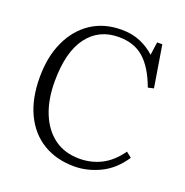

<svg xmlns="http://www.w3.org/2000/svg" viewBox="-131 -845 945 979"><g transform="rotate(20 341.0 -355.5)"><path d="M375 14Q278 14 206 -29.5Q134 -73 94.5 -155.5Q55 -238 55 -354Q55 -466 94 -549.5Q133 -633 202.5 -678.5Q272 -724 366 -724Q424 -724 469 -704.5Q514 -685 547 -654L557 -725H585L622 -499L591 -492Q555 -590 502 -637Q449 -684 365 -684Q257 -684 195.5 -601.5Q134 -519 134 -360Q134 -261 164 -187.5Q194 -114 250 -73Q306 -32 386 -32Q450 -32 504.5 -59.5Q559 -87 603 -149L632 -126Q583 -52 514 -19Q445 14 375 14Z"/></g></svg>

Font: Literata 36pt Light
Style: Regular
Weight: 300
Designer: Latin by Veronika Burian and Jose Scaglione. Greek by Irene Vlachou. Cyrillic by Vera Evstafieva.
Foundry: TypeTogether
Version: Version 3.002